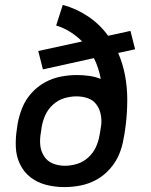

<svg xmlns="http://www.w3.org/2000/svg" viewBox="-20 -755 616 783"><path d="M242 8Q275 8 308.5 1.5Q342 -5 373 -22Q404 -39 428 -66Q452 -93 465.5 -125Q479 -157 484 -190L488 -211Q489 -220 490.5 -229Q492 -238 493 -247Q499 -298 499 -348.5Q499 -399 490 -447Q481 -495 462 -539L531 -554L512 -629L421 -609Q388 -655 340 -687.5Q292 -720 236 -735L209 -651Q239 -642 266 -625Q293 -608 315 -586L136 -547L155 -472L363 -518Q373 -498 380 -476.5Q387 -455 391 -433Q369 -442 344 -445.5Q319 -449 294 -449Q261 -449 227.5 -442.5Q194 -436 163 -419Q132 -402 108 -375Q84 -348 71 -316Q58 -284 52 -251L49 -230Q43 -192 44.5 -155Q46 -118 61.5 -85.5Q77 -53 105 -31.5Q133 -10 169 -1Q205 8 242 8ZM244 -79Q218 -79 195 -88.5Q172 -98 159 -119Q146 -140 144 -165Q142 -190 147 -216L150 -237Q154 -262 165 -286Q176 -310 196.5 -328.5Q217 -347 242 -354.5Q267 -362 292 -362Q315 -362 336.5 -355Q358 -348 371.5 -331Q385 -314 390 -292Q395 -270 393 -247Q391 -231 388 -215L386 -204Q382 -179 371 -155Q360 -131 339.5 -112.5Q319 -94 294 -86.5Q269 -79 244 -79Z"/></svg>

Font: Iosevka Sparkle Medium
Style: Italic
Weight: 500
Italic angle: -9°
Designer: Belleve Invis
Foundry: Belleve Invis
Version: Version 4.5.0; ttfautohint (v1.8.3)